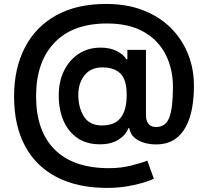

<svg xmlns="http://www.w3.org/2000/svg" viewBox="-20 -735 1039 959"><path d="M515.6 203.6Q367.7 203.6 263.7 149.9Q159.7 96.2 105 -5.9Q50.3 -107.9 50.3 -253.4Q50.3 -393.1 104 -497.1Q157.7 -601.1 260.3 -658.2Q362.8 -715.3 509.8 -715.3Q613.8 -715.3 695.3 -683.6Q776.9 -651.9 833.3 -595.5Q889.6 -539.1 919.2 -465.1Q948.7 -391.1 948.7 -306.2Q948.7 -248 939.5 -195.6Q930.2 -143.1 908.4 -102.1Q886.7 -61 850.1 -37.4Q813.5 -13.7 758.3 -13.7Q728.5 -13.7 699.7 -22Q670.9 -30.3 650.6 -48.3Q630.4 -66.4 625.5 -95.2H621.6Q608.4 -60.5 572 -37.4Q535.6 -14.2 479 -14.2Q412.6 -14.2 366.9 -45.4Q321.3 -76.7 297.4 -131.6Q273.4 -186.5 273.4 -258.3Q273.4 -328.1 300 -382.1Q326.7 -436 373.8 -466.6Q420.9 -497.1 482.4 -497.1Q529.8 -497.1 563.5 -480Q597.2 -462.9 610.8 -439H616.2V-485.8H709V-158.7Q709 -133.3 721.4 -116.9Q733.9 -100.6 759.3 -100.6Q808.1 -100.6 825.9 -148.7Q843.8 -196.8 843.8 -300.3Q843.8 -390.6 807.4 -462.4Q771 -534.2 698 -575.9Q625 -617.7 514.6 -617.7Q343.3 -617.7 251.7 -521.5Q160.2 -425.3 160.2 -254.4Q160.2 -81.1 253.2 12Q346.2 105 524.4 105Q583.5 105 636 91.8Q688.5 78.6 715.8 67.4L748.5 157.7Q712.9 174.8 648.7 189.2Q584.5 203.6 515.6 203.6ZM489.3 -108.4Q553.2 -108.4 583 -147Q612.8 -185.5 612.8 -260.7Q612.8 -336.9 581.5 -367.7Q550.3 -398.4 491.2 -398.4Q434.1 -398.4 402.6 -359.4Q371.1 -320.3 371.1 -261.2Q371.1 -197.8 399.2 -153.1Q427.2 -108.4 489.3 -108.4Z"/></svg>

Font: Inter SemiBold
Style: Regular
Weight: 600
Designer: Rasmus Andersson
Foundry: rsms
Version: Version 4.001;git-9221beed3